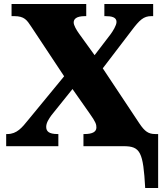

<svg xmlns="http://www.w3.org/2000/svg" viewBox="-20 -734 825 964"><path d="M774 210V-61H760C725 -61 707 -74 680 -114L496 -391L641 -581C681 -634 701 -653 740 -653H749V-714H504V-653H509C540 -653 565 -648 565 -624C565 -606 546 -577 536 -563L455 -457L377 -565C364 -583 350 -607 350 -621C350 -637 361 -653 407 -653H413V-714H38V-653H51C103 -653 115 -633 137 -600L302 -351L121 -131C91 -94 65 -61 17 -61H11V0H273V-61H269C225 -61 212 -75 212 -97C212 -118 226 -138 238 -155L344 -287L431 -163C461 -121 464 -109 464 -94C464 -72 444 -61 404 -61H399V0H601C685 0 699 30 709 210Z"/></svg>

Font: UArctic Serif Black
Style: Regular
Weight: 900
Designer: Customization by Puisto advertising & original work Monotype Design Team
Foundry: Monotype Imaging Inc.
Version: Version 2.004